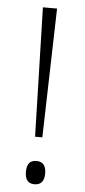

<svg xmlns="http://www.w3.org/2000/svg" viewBox="-53 -745 346 785"><g transform="rotate(5 120.0 -352.0)"><path d="M134.8 -184.1H105L90.8 -713.9H148.9ZM80.1 -38.1Q80.1 -85.9 119.1 -85.9Q159.2 -85.9 159.2 -38.1Q159.2 9.8 119.1 9.8Q80.1 9.8 80.1 -38.1Z"/></g></svg>

Font: TypoPRO Open Sans
Style: Regular
Weight: 300
Foundry: Ascender Corporation
Version: Version 1.10